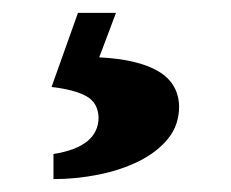

<svg xmlns="http://www.w3.org/2000/svg" viewBox="-20 -21 358 298"><path d="M134 68Q194 71 225.5 89.5Q257 108 258 144Q258 173 241 194Q224 215 196 229Q168 243 133 250Q98 257 63 257V218Q133 207 133 161Q132 138 113.5 128Q95 118 60 114L101 -1H160Z"/></svg>

Font: PTSerif
Style: Bold
Weight: 700
Designer: A.Korolkova, O.Umpeleva, V.Yefimov
Foundry: ParaType Ltd
Version: Version 1.000W OFL; ttfautohint (v1.2) -l 8 -r 50 -G 200 -x 